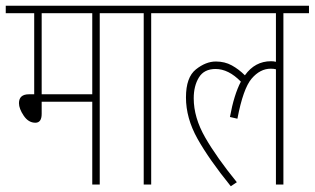

<svg xmlns="http://www.w3.org/2000/svg" viewBox="-20 -642 1095 668"><path d="M416 -596V-622H0V-596H99V-314H81Q46 -314 46 -283Q46 -264 62.5 -239.5Q79 -215 103 -215Q125 -215 125 -246V-288H301V0H327V-596ZM301 -314H125V-596H301Z M595 -596V-622H404V-596H480V0H506V-596Z M804 -8Q734 -94 694 -163.5Q654 -233 654 -300Q654 -343 672 -372.5Q690 -402 730 -402Q775 -402 818 -358Q794 -312 780 -235L806 -229Q826 -334 855.5 -368.5Q885 -403 922 -403Q932 -403 940 -401V0H966V-596H1055V-622H583V-596H940V-427Q932 -429 923 -429Q867 -429 832 -380Q811 -401 786.5 -414.5Q762 -428 731 -428Q696 -428 661.5 -400.5Q627 -373 627 -303Q627 -231 667 -159.5Q707 -88 783 6Z"/></svg>

Font: Noto Sans Devanagari Extra Condensed Thin
Style: Regular
Weight: 250
Width: 2
Designer: Monotype Design Team
Foundry: Monotype Imaging Inc.
Version: 1.000